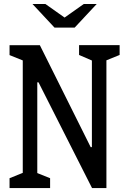

<svg xmlns="http://www.w3.org/2000/svg" viewBox="-20 -961 660 981"><path d="M28.8 -50.5 116.3 -85.8 96.3 -47.2V-682.8L116.3 -644.2L28.8 -679.5V-730H183.7L443.3 -209.3H449.5V-686.3L466 -644.7L384 -680.2V-730.5H591.2V-680.2L503.7 -644.7L523.7 -683.5V0H450.3L176.7 -540.5H170.5V-44.3L148 -85.8L236 -50.5V0H28.8ZM258.5 -820H361.5L474.2 -940.7H408.2L310 -871.3L211.8 -940.7H145.8Z"/></svg>

Font: Monaspace Xenon Var
Style: Regular
Weight: 400
Designer: Riley Cran and the Lettermatic Team
Version: Version 1.000 (Monaspace Xenon Var)